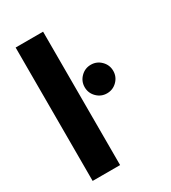

<svg xmlns="http://www.w3.org/2000/svg" viewBox="-206 -966 957 1072"><g transform="rotate(-30 272.5 -430.0)"><path d="M319 -540Q346 -567 384 -567Q422 -567 449 -540Q476 -513 476 -475Q476 -437 449 -410Q422 -383 384 -383Q346 -383 319 -410Q292 -437 292 -475Q292 -513 319 -540ZM69 -860V0H246V-860Z"/></g></svg>

Font: Hussar
Style: BoldWeb
Weight: 700
Foundry: Cannot Into Space Fonts
Version: Version 2.00